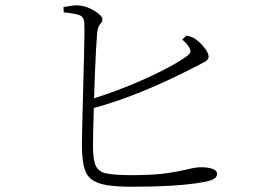

<svg xmlns="http://www.w3.org/2000/svg" viewBox="-20 -733 1040 729"><path d="M482 -24Q421 -24 383 -30.5Q345 -37 325 -54Q305 -71 298 -103.5Q291 -136 291 -187Q291 -204 292 -240.5Q293 -277 294 -324Q295 -371 296.5 -422Q298 -473 299 -519Q300 -565 300.5 -599Q301 -633 300 -646Q299 -669 281.5 -675.5Q264 -682 222 -686L221 -706Q238 -709 253.5 -711.5Q269 -714 283 -712Q296 -711 310.5 -705.5Q325 -700 338.5 -692Q352 -684 360.5 -675.5Q369 -667 369 -660Q369 -652 364.5 -647Q360 -642 355.5 -634Q351 -626 349 -610Q347 -588 344.5 -543.5Q342 -499 340 -444.5Q338 -390 336.5 -336Q335 -282 334 -239.5Q333 -197 333 -177Q333 -125 344.5 -102Q356 -79 388.5 -73.5Q421 -68 483 -68Q565 -68 614.5 -75.5Q664 -83 693.5 -90.5Q723 -98 743 -98Q769 -98 786.5 -92Q804 -86 804 -73Q804 -63 796.5 -57Q789 -51 777 -47Q759 -42 721 -36.5Q683 -31 623.5 -27.5Q564 -24 482 -24ZM306 -350Q383 -373 457 -402.5Q531 -432 591.5 -462.5Q652 -493 687 -518Q701 -528 703 -535Q705 -542 698 -553Q694 -561 687 -568.5Q680 -576 672 -583L688 -598Q698 -596 706 -593Q714 -590 720 -586Q736 -576 754 -554.5Q772 -533 772 -518Q772 -505 754.5 -496.5Q737 -488 709 -473Q676 -456 615.5 -427.5Q555 -399 477 -369Q399 -339 311 -316Z"/></svg>

Font: Noto Serif HK ExtraLight
Style: Regular
Weight: 200
Designer: Ryoko NISHIZUKA 西塚涼子 (kana & ideographs); Frank Grießhammer (Latin, Greek & Cyrillic); Wenlong ZHANG 张文龙 (bopomofo); San
Foundry: Adobe
Version: Version 2.002-H1;hotconv 1.1.0;makeotfexe 2.6.0